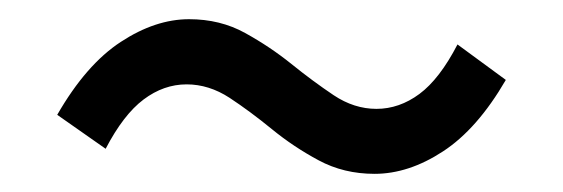

<svg xmlns="http://www.w3.org/2000/svg" viewBox="-20 -471 595 203"><path d="M376 -287.2Q343.4 -287.2 316.9 -301.5Q290.4 -315.7 267.4 -334.5Q244.4 -353.3 222.7 -367.6Q200.9 -381.8 177.3 -381.8Q153.1 -381.8 131.8 -365.8Q110.5 -349.8 91.7 -313.7L40.5 -349.6Q71.1 -402.8 107.7 -426.7Q144.3 -450.7 179.9 -450.7Q212.9 -450.7 239.2 -436.1Q265.5 -421.6 288.2 -403.3Q310.9 -385 332.7 -370.4Q354.4 -355.9 378 -355.9Q402.2 -355.9 423.5 -371.7Q444.8 -387.5 463.7 -424L514.8 -386.5Q484.6 -334.5 448.3 -310.9Q412.1 -287.2 376 -287.2Z"/></svg>

Font: Shanggu Sans SC VF
Style: Regular
Weight: 250
Designer: GuiWonder
Version: Version 1.021